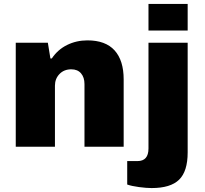

<svg xmlns="http://www.w3.org/2000/svg" viewBox="-20 -745 1040 975"><path d="M60 -528H223L236 -448H243Q273 -493 320.5 -516.5Q368 -540 424 -540Q516 -540 562 -489Q608 -438 608 -342V0H409V-318Q409 -352 391.5 -372.5Q374 -393 342 -393Q305 -393 282 -369Q259 -345 259 -310V0H60ZM734 -725H933V-590H734ZM626 192V73H678Q734 73 734 9V-528H933V29Q933 125 889.5 167.5Q846 210 750 210Q724 210 686 205Q648 200 626 192Z"/></svg>

Font: Archivo Black
Style: Regular
Weight: 400
Designer: Hector Gatti
Foundry: Omnibus-Type
Version: Version 1.101; ttfautohint (v1.8)